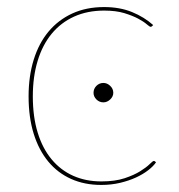

<svg xmlns="http://www.w3.org/2000/svg" viewBox="-20 -518 506 544"><path d="M411 -444Q409 -442 407 -442Q404 -442 395.8 -449.2Q387.5 -456.5 371.8 -465Q356 -473.5 332.2 -480.8Q308.5 -488 275 -488Q227.5 -488 190 -471Q152.5 -454 126.5 -422.5Q100.5 -391 86.8 -346Q73 -301 73 -245Q73 -187 86.8 -142.2Q100.5 -97.5 126 -66.8Q151.5 -36 187.2 -20Q223 -4 267 -4Q306 -4 333 -13Q360 -22 377.5 -33Q395 -44 404 -53Q413 -62 416 -62Q418 -62 420 -60L422 -58Q414.5 -47 400 -35.8Q385.5 -24.5 365.5 -15.2Q345.5 -6 320.5 0Q295.5 6 267 6Q219.5 6 181.5 -11Q143.5 -28 116.8 -60.2Q90 -92.5 75.5 -139Q61 -185.5 61 -245Q61 -302 75.5 -348.8Q90 -395.5 117.5 -428.5Q145 -461.5 184.8 -479.8Q224.5 -498 275 -498Q319.5 -498 354.2 -483.8Q389 -469.5 414 -447ZM301 -255Q301 -244.5 292.2 -236.2Q283.5 -228 273 -228Q261.5 -228 253.2 -236.2Q245 -244.5 245 -255Q245 -266.5 253.2 -274.8Q261.5 -283 273 -283Q283.5 -283 292.2 -274.8Q301 -266.5 301 -255Z"/></svg>

Font: Lato 2
Style: Regular
Weight: 100
Designer: Lukasz Dziedzic with Adam Twardoch and Botio Nikoltchev
Foundry: tyPoland Lukasz Dziedzic
Version: Version 2.015; 2015-08-06; http://www.latofonts.com/